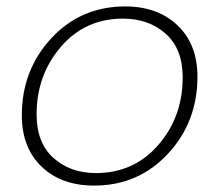

<svg xmlns="http://www.w3.org/2000/svg" viewBox="-20 -570 685 598"><path d="M595 -331Q595 -190 503 -91Q411 8 273 8Q171 8 109.5 -51Q48 -110 48 -211Q48 -352 140 -451Q232 -550 370 -550Q471 -550 533 -491Q595 -432 595 -331ZM94 -214Q94 -125 146.5 -78Q199 -31 279 -31Q397 -31 473 -118.5Q549 -206 549 -329Q549 -418 496 -465Q443 -512 363 -512Q245 -512 169.5 -424Q94 -336 94 -214Z"/></svg>

Font: Poppins ExtraLight
Style: Italic
Weight: 275
Italic angle: -10°
Designer: Ninad Kale (Devanagari), Jonny Pinhorn (Latin)
Foundry: Indian Type Foundry
Version: Version 3.200;PS 1.000;hotconv 16.6.54;makeotf.lib2.5.65590